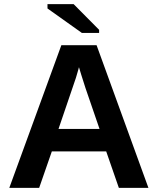

<svg xmlns="http://www.w3.org/2000/svg" viewBox="-20 -906 762 926"><path d="M695.8 0H553.2L492.2 -175.8H230L168.9 0H24.9L275.9 -688H445.8ZM371.1 -547.9 360.8 -582 357.9 -570.8 346.2 -530.8 262.2 -284.2H460L392.1 -481.9ZM458 -747.1H375L209 -865.2V-886.2H335L458 -762.2Z"/></svg>

Font: Libra Sans Modern
Style: Bold
Weight: 700
Foundry: Stefan Peev, Context Ltd
Version: Version 1.000